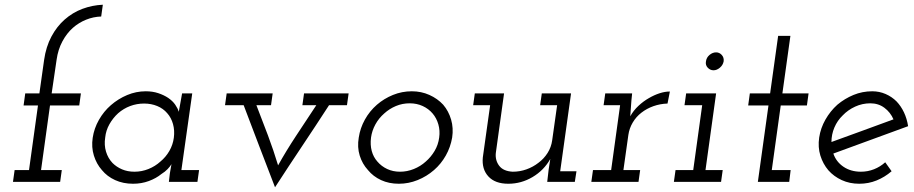

<svg xmlns="http://www.w3.org/2000/svg" viewBox="-20 -771 3874 814"><path d="M42 -50 35 0H235L242 -50H154L192 -324H316L323 -375H199L220 -518Q226 -561 244.5 -595.5Q263 -630 289 -653Q314 -675 345 -687.5Q376 -700 409 -701L416 -751Q371 -749 329.5 -733.5Q288 -718 254 -688Q221 -659 198 -616Q175 -573 167 -517L147 -375H87L80 -324H141L103 -50Z M373 -187Q367 -147 378 -111.5Q389 -76 412 -50Q434 -23 468 -7.5Q502 8 544 8Q580 8 611 -3.5Q642 -15 664 -33Q680 -43 690.5 -54Q701 -65 707 -75Q705 -65 703.5 -55.5Q702 -46 700 -35L696 0H817L824 -50H749L795 -375H752Q749 -355 745 -336Q741 -317 738 -297Q734 -311 723 -327Q712 -343 693 -356Q675 -368 651 -376Q627 -384 598 -384Q557 -384 519 -368Q481 -352 450 -325Q420 -299 399.5 -263Q379 -227 373 -187ZM426 -188Q429 -218 444 -244.5Q459 -271 481 -291Q504 -311 532 -321.5Q560 -332 591 -332Q621 -332 646.5 -321.5Q672 -311 689 -291Q706 -272 713.5 -245Q721 -218 717 -187Q713 -157 698 -131Q683 -105 660 -86Q638 -66 609.5 -54.5Q581 -43 550 -43Q521 -43 497.5 -53Q474 -63 457 -80Q438 -100 429.5 -128Q421 -156 426 -188Z M941 -375 934 -325H1013Q1046 -238 1079 -151.5Q1112 -65 1146 23Q1203 -65 1260.5 -151Q1318 -237 1375 -325H1451L1458 -375H1269L1262 -325H1321Q1278 -260 1235.5 -195.5Q1193 -131 1159 -70Q1140 -133 1116 -197Q1092 -261 1067 -325H1129L1136 -375Z M1501 -188Q1494 -147 1505 -111.5Q1516 -76 1540 -50Q1562 -23 1595.5 -7.5Q1629 8 1671 8Q1712 8 1750.5 -7.5Q1789 -23 1820 -50Q1850 -76 1870 -111.5Q1890 -147 1897 -188Q1903 -228 1892.5 -264Q1882 -300 1859 -327Q1835 -353 1800.5 -368.5Q1766 -384 1726 -384Q1684 -384 1646 -368.5Q1608 -353 1578 -327Q1547 -300 1527 -264Q1507 -228 1501 -188ZM1553 -188Q1557 -217 1571.5 -243.5Q1586 -270 1609 -290Q1631 -310 1658.5 -321.5Q1686 -333 1717 -333Q1747 -333 1772 -321.5Q1797 -310 1814 -290Q1831 -270 1838.5 -243.5Q1846 -217 1842 -188Q1838 -157 1822.5 -131Q1807 -105 1785 -86Q1763 -66 1734.5 -54.5Q1706 -43 1676 -43Q1646 -43 1621.5 -54.5Q1597 -66 1580 -86Q1563 -105 1556 -131Q1549 -157 1553 -188Z M2300 0H2417L2424 -45H2355L2401 -375H2277L2270 -325H2342L2321 -176Q2317 -147 2301.5 -122.5Q2286 -98 2263 -81Q2240 -63 2212 -53Q2184 -43 2154 -43Q2114 -45 2096.5 -68Q2079 -91 2082 -122L2117 -375H1993L1986 -325H2058L2027 -104Q2022 -54 2050.5 -23Q2079 8 2135 8Q2190 8 2238 -20.5Q2286 -49 2313 -97L2306 -52Z M2494 -50 2487 0H2687L2694 -50H2623L2644 -199Q2648 -227 2662.5 -251.5Q2677 -276 2699 -293Q2722 -311 2750.5 -321Q2779 -331 2810 -332L2820 -383Q2799 -383 2776 -375.5Q2753 -368 2731 -355Q2708 -342 2687 -322.5Q2666 -303 2652 -278Q2654 -297 2654.5 -312Q2655 -327 2657 -346L2660 -375H2546L2539 -325H2609L2571 -50Z M2844 -50 2837 0H3037L3044 -50H2971L3016 -375H2889L2882 -325H2957L2919 -50ZM2973 -511Q2970 -495 2980.5 -484Q2991 -473 3005 -473Q3019 -473 3032 -484Q3045 -495 3048 -511Q3050 -527 3040 -538Q3030 -549 3016 -549Q3001 -549 2988 -538Q2975 -527 2973 -511Z M3279 -619 3245 -375H3159L3152 -324H3238L3193 0H3326L3332 -50H3252L3290 -324H3401L3408 -375H3297L3331 -619Z M3670 -333Q3704 -333 3729.5 -314Q3755 -295 3768 -265Q3702 -241 3637 -217Q3572 -193 3505 -169Q3505 -201 3517.5 -230.5Q3530 -260 3553 -282Q3575 -305 3605.5 -319Q3636 -333 3670 -333ZM3830 -236Q3825 -268 3812.5 -294.5Q3800 -321 3781 -341Q3761 -361 3734.5 -372.5Q3708 -384 3678 -384Q3636 -384 3598.5 -368.5Q3561 -353 3530 -327Q3500 -300 3479.5 -264Q3459 -228 3453 -188Q3447 -147 3458 -111.5Q3469 -76 3492 -49Q3515 -23 3548.5 -7.5Q3582 8 3623 8Q3662 8 3696.5 -6Q3731 -20 3760 -45Q3753 -55 3746.5 -64Q3740 -73 3733 -83Q3712 -64 3685.5 -53.5Q3659 -43 3630 -43Q3587 -43 3556 -64Q3525 -85 3513 -120Q3593 -149 3671.5 -178Q3750 -207 3830 -236Z"/></svg>

Font: Josefin Slab Medium
Style: Italic
Weight: 500
Italic angle: -12°
Version: Version 2.000